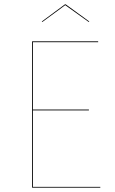

<svg xmlns="http://www.w3.org/2000/svg" viewBox="-20 -872 535 892"><path d="M436 -676H133V-363H393V-359H133V-4H446V0H129V-680H436ZM174 -772 282 -852H285L395 -772L392 -770L283 -848L177 -770Z"/></svg>

Font: FiraGO Four
Style: Regular
Weight: 100
Designer: bBox Type
Foundry: bBox Type GmbH
Version: Version 1.001